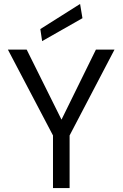

<svg xmlns="http://www.w3.org/2000/svg" viewBox="-20 -951 620 971"><path d="M248 0V-266L20 -700H115L291 -346L465 -700H559L332 -266V0ZM193 -743 184 -804 385 -931 397 -859Z"/></svg>

Font: DM Sans
Style: Regular
Weight: 400
Designer: Colophon Foundry, Jonny Pinhorn
Foundry: Colophon Foundry
Version: Version 4.004; ttfautohint (v1.8.4.7-5d5b)